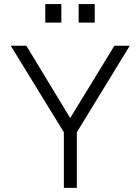

<svg xmlns="http://www.w3.org/2000/svg" viewBox="-20 -912 682 932"><path d="M290 0V-270L32.2 -689.9H107.9L320.8 -338.9L535.2 -689.9H609.9L353 -270V0ZM199.7 -802.2V-892.1H277.8V-802.2ZM361.8 -802.2V-892.1H439.9V-802.2Z"/></svg>

Font: Acari Sans Light
Style: Regular
Weight: 300
Designer: Alfredo Marco Pradil and Stefan Peev
Foundry: Hanken Design Co.
Version: Version 1.045;January 11, 2019;FontCreator 11.5.0.2425 64-bi